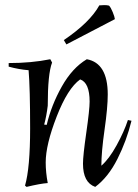

<svg xmlns="http://www.w3.org/2000/svg" viewBox="-20 -717 542 752"><path d="M402 -347Q402 -296 389.5 -209Q377 -122 377 -68Q407 -94 436.5 -147.5Q466 -201 481 -247L495 -244Q476 -166 440 -94.5Q404 -23 353 15Q305 -2 305 -76Q305 -107 318 -197.5Q331 -288 331 -319Q331 -393 294 -406Q245 -371 202 -260.5Q159 -150 159 -81Q159 -42 167 0Q138 2 84 15L78 10Q98 -59 98 -214.5Q98 -370 92 -442Q54 -445 14 -456V-470Q103 -470 177 -485L184 -472Q167 -428 167 -303Q162 -262 153 -229L163 -228Q181 -305 222 -378Q263 -451 320 -485Q402 -470 402 -347ZM369 -696Q379 -697 389 -697Q399 -697 407 -695Q414 -688 421.5 -669.5Q429 -651 430 -642L240 -543L230 -560Q332 -629 369 -696Z"/></svg>

Font: Almendra
Style: Italic
Weight: 400
Italic angle: -12°
Designer: Ana Sanfelippo
Foundry: Ana Sanfelippo
Version: Version 1.004